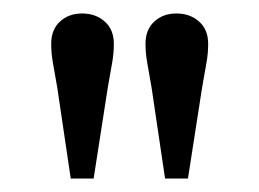

<svg xmlns="http://www.w3.org/2000/svg" viewBox="-20 -730 384 285"><path d="M85 -465 65 -600Q61 -623 58.5 -637Q56 -651 56 -665Q56 -686 69 -698Q82 -710 102 -710Q122 -710 135.5 -698Q149 -686 149 -665Q149 -651 146.5 -637Q144 -623 140 -600L119 -465ZM225 -465 205 -600Q201 -623 198.5 -637Q196 -651 196 -665Q196 -686 209 -698Q222 -710 242 -710Q262 -710 275.5 -698Q289 -686 289 -665Q289 -651 286.5 -637Q284 -623 280 -600L259 -465Z"/></svg>

Font: Hedvig Letters Serif 14pt
Style: Regular
Weight: 400
Designer: Alexander Örn & Tor Weibull
Foundry: Kanon Foundry
Version: Version 1.000; ttfautohint (v1.8.4.7-5d5b)